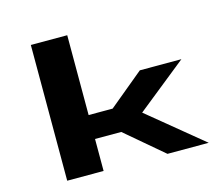

<svg xmlns="http://www.w3.org/2000/svg" viewBox="-110 -947 1270 1093"><g transform="rotate(-15 525.0 -400.0)"><path d="M747.5 0 525.5 -188.5H371V0H156.5V-800H371V-329.5H512.5L718.5 -500H963.5L669 -264L990.5 0Z"/></g></svg>

Font: League Mono Extended ExtraBold
Style: Regular
Weight: 800
Width: 9
Designer: Tyler Finck
Foundry: The League of Moveable Type / Tyler Finck
Version: Version 2.210